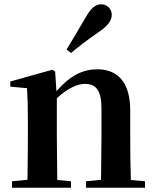

<svg xmlns="http://www.w3.org/2000/svg" viewBox="-20 -875 725 895"><path d="M290 -644 311 -628C346 -657 381 -685 441 -726C482 -754 501 -779 501 -806C501 -836 476 -855 453 -855C424 -855 404 -837 380 -795C341 -727 315 -686 290 -644ZM450 0H656V-30L590 -36C588 -93 587 -177 587 -235V-361C587 -493 527 -552 434 -552C369 -552 310 -526 243 -450L237 -542L224 -550L28 -495V-471L106 -464C109 -415 110 -376 110 -310V-235C110 -180 109 -94 108 -37L36 -30V0H311V-30L247 -36L245 -235V-417C295 -464 342 -484 376 -484C427 -484 453 -454 453 -370V-235L451 -37L381 -30V0Z"/></svg>

Font: Noto Serif CJK HK
Style: Bold
Weight: 700
Designer: Ryoko NISHIZUKA 西塚涼子 (kana & ideographs); Frank Grießhammer (Latin, Greek & Cyrillic); Wenlong ZHANG 张文龙 (bopomofo); San
Foundry: Adobe
Version: Version 2.001;hotconv 1.1.0;makeotfexe 2.6.0